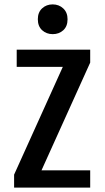

<svg xmlns="http://www.w3.org/2000/svg" viewBox="-20 -850 478 870"><path d="M43.9 -58.6 273.4 -566.4H388.7L159.2 -58.6ZM43.9 -58.6 88.9 -78.1H388.7V0H43.9ZM55.7 -625H388.7V-566.4L343.8 -546.9H55.7ZM218.6 -830.1Q247.1 -830.1 266.6 -811.8Q286.1 -793.5 286.1 -762.7Q286.1 -730.7 266.8 -713Q247.4 -695.3 218.9 -695.3Q190.4 -695.3 170.9 -713.1Q151.4 -730.9 151.4 -763Q151.4 -793.9 170.7 -812Q190.1 -830.1 218.6 -830.1Z"/></svg>

Font: Sudo Var
Style: Regular
Weight: 400
Monospace: yes
Designer: Jens Kutilek
Foundry: Jens Kutilek
Version: Version 0.065;FEAKit 1.0